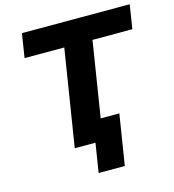

<svg xmlns="http://www.w3.org/2000/svg" viewBox="-125 -809 983 1084"><g transform="rotate(-15 366.5 -267.5)"><path d="M317 170 344 0H223L313 -565H81L103 -705H733L711 -565H478L408 -125H517L470 170Z"/></g></svg>

Font: Nunito Sans 6pt ExtraBold
Style: Italic
Weight: 800
Italic angle: -9°
Version: Version 3.101;gftools[0.9.27]